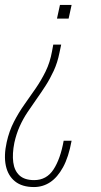

<svg xmlns="http://www.w3.org/2000/svg" viewBox="-45 -535 408 775"><path d="M202 -355 195 -322Q187 -282 172 -249.5Q157 -217 139 -189Q121 -161 102.5 -135Q84 -109 66 -82Q48 -55 34.5 -25Q21 5 13 41Q4 86 8.5 120Q13 154 33.5 173Q54 192 93 192Q143 192 171 149Q199 106 212 33H244Q232 99 209.5 140Q187 181 157.5 200.5Q128 220 92 220Q44 220 15.5 197Q-13 174 -21.5 133.5Q-30 93 -18 39Q-8 -6 11 -43Q30 -80 53 -112.5Q76 -145 98.5 -177.5Q121 -210 139 -246.5Q157 -283 165 -328L170 -355ZM244 -515 232 -460H185L197 -515Z"/></svg>

Font: Hubot Sans Condensed ExtraLight
Style: Italic
Weight: 200
Width: 3
Italic angle: -12.0243°
Designer: Deni Anggara
Foundry: GitHub, Inc., Subsidiary of Microsoft Corporation
Version: Version 2.000